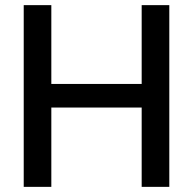

<svg xmlns="http://www.w3.org/2000/svg" viewBox="-20 -727 751 747"><path d="M72.3 -707H179.7V-400.4H531.2V-707H638.7V0H531.2V-308.6H179.7V0H72.3Z"/></svg>

Font: Pretendard Medium
Style: Regular
Weight: 500
Designer: Base glyphs from Inter by Rasmus Andersson; Hangeul glyphs from Noto Sans CJK(Source Han Sans) by Jang Soo-young and Kan
Foundry: Kil Hyung-jin
Version: Version 1.309